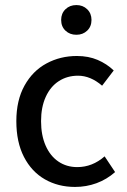

<svg xmlns="http://www.w3.org/2000/svg" viewBox="-20 -719 498 751"><path d="M424.8 -443.4 379.4 -383.8Q334 -422.9 285.2 -422.9Q242.7 -422.9 210 -401.6Q177.2 -380.4 158.9 -340.1Q140.6 -299.8 140.6 -245.1Q140.6 -190.4 158.4 -149.7Q176.3 -108.9 208.3 -87.2Q240.2 -65.4 282.2 -65.4Q341.3 -65.4 389.2 -107.4L430.2 -45.9Q397.5 -17.1 357.4 -2.4Q317.4 12.2 273.4 12.2Q207.5 12.2 155.5 -17.6Q103.5 -47.4 73.7 -105.2Q43.9 -163.1 43.9 -245.1Q43.9 -326.7 75.9 -384.3Q107.9 -441.9 161.9 -470.9Q215.8 -500 280.8 -500Q326.2 -500 362.1 -484.6Q397.9 -469.2 424.8 -443.4ZM278.8 -699.2Q304.2 -699.2 321 -682.9Q337.9 -666.5 337.9 -641.1Q337.9 -615.2 321 -599.1Q304.2 -583 278.8 -583Q252.9 -583 236.1 -599.1Q219.2 -615.2 219.2 -641.1Q219.2 -666.5 236.1 -682.9Q252.9 -699.2 278.8 -699.2Z"/></svg>

Font: Varta SemiBold
Style: Regular
Weight: 600
Designer: Joana Correia, Viktoriya Grabowska, Eben Sorkin
Foundry: Sorkin Type
Version: Version 1.003; ttfautohint (v1.3) -l 8 -r 24 -G 200 -x 12 -H